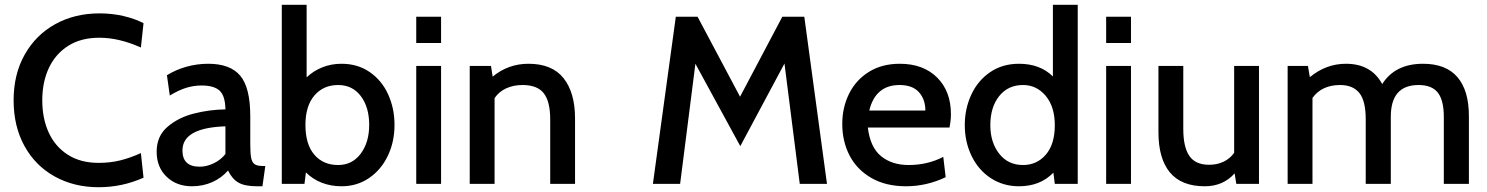

<svg xmlns="http://www.w3.org/2000/svg" viewBox="-20 -770 6226 804"><path d="M37 -350Q37 -459 83.5 -541.5Q130 -624 211.5 -669Q293 -714 397 -714Q449 -714 496.5 -703Q544 -692 581 -673L570 -571Q479 -612 396 -612Q319 -612 265.5 -578Q212 -544 184.5 -485Q157 -426 157 -350Q157 -274 184 -215Q211 -156 264 -122Q317 -88 393 -88Q442 -88 484 -98.5Q526 -109 570 -129L581 -26Q492 14 393 14Q290 14 209 -31Q128 -76 82.5 -158.5Q37 -241 37 -350Z M636 -135Q636 -200 681.5 -239Q727 -278 792 -294.5Q857 -311 924 -312Q923 -369 899.5 -390.5Q876 -412 824 -412Q792 -412 760.5 -402.5Q729 -393 691 -370L679 -455Q716 -478 760.5 -490.5Q805 -503 852 -503Q944 -503 986 -453Q1028 -403 1028 -283V-168Q1028 -129 1031.5 -110Q1035 -91 1045.5 -83Q1056 -75 1079 -75H1091L1079 10H1056Q1004 10 977.5 -6Q951 -22 935 -56Q908 -25 869 -7.5Q830 10 784 10Q719 10 677.5 -30Q636 -70 636 -135ZM924 -125V-241Q744 -235 744 -140Q744 -72 816 -72Q845 -72 874.5 -86Q904 -100 924 -125Z M1632 -247Q1632 -176 1604 -117.5Q1576 -59 1525.5 -24.5Q1475 10 1410 10Q1365 10 1327 -5Q1289 -20 1261 -48L1255 0H1160V-750H1264V-446Q1292 -473 1329.5 -488Q1367 -503 1410 -503Q1478 -503 1528.5 -468Q1579 -433 1605.5 -374.5Q1632 -316 1632 -247ZM1526 -247Q1526 -321 1491 -367.5Q1456 -414 1396 -414Q1334 -414 1296.5 -370Q1259 -326 1259 -247Q1259 -166 1296 -122.5Q1333 -79 1396 -79Q1455 -79 1490.5 -126.5Q1526 -174 1526 -247Z M1723 -700H1827V-590H1723ZM1723 -494H1827V0H1723Z M1947 -494H2036L2043 -449Q2108 -503 2193 -503Q2292 -503 2340 -442.5Q2388 -382 2388 -274V0H2284V-270Q2284 -345 2257 -379.5Q2230 -414 2168 -414Q2130 -414 2099.5 -400Q2069 -386 2051 -359V0H1947Z M2810 -700H2901L3079 -365L3256 -700H3348L3443 0H3329L3265 -504L3080 -158L2892 -503L2828 0H2714Z M3507 -251Q3507 -320 3535.5 -377.5Q3564 -435 3618.5 -469Q3673 -503 3748 -503Q3846 -503 3904 -445.5Q3962 -388 3962 -292Q3962 -266 3956 -236H3614Q3624 -153 3669.5 -116Q3715 -79 3785 -79Q3864 -79 3930 -113L3940 -28Q3860 10 3774 10Q3689 10 3628.5 -25Q3568 -60 3537.5 -119Q3507 -178 3507 -251ZM3855 -307Q3855 -354 3828 -384Q3801 -414 3747 -414Q3646 -414 3620 -307Z M4493 -750V0H4397L4391 -47Q4336 10 4247 10Q4181 10 4129 -24Q4077 -58 4048.5 -117Q4020 -176 4020 -246Q4020 -315 4047.5 -374Q4075 -433 4126.5 -468Q4178 -503 4247 -503Q4335 -503 4389 -450V-750ZM4397 -246Q4397 -323 4359 -368.5Q4321 -414 4264 -414Q4201 -414 4164 -367.5Q4127 -321 4127 -246Q4127 -174 4164 -126.5Q4201 -79 4264 -79Q4322 -79 4359.5 -122.5Q4397 -166 4397 -246Z M4612 -700H4716V-590H4612ZM4612 -494H4716V0H4612Z M4831 -216V-494H4935V-230Q4935 -154 4960.5 -117Q4986 -80 5043 -80Q5076 -80 5103 -92.5Q5130 -105 5148 -130V-494H5252V0H5157L5150 -44Q5102 10 5025 10Q4927 10 4879 -48Q4831 -106 4831 -216Z M6131 -284V0H6026V-280Q6026 -350 6001 -382Q5976 -414 5920 -414Q5804 -414 5804 -281V0H5699V-270Q5699 -348 5672 -381Q5645 -414 5592 -414Q5515 -414 5476 -360V0H5372V-494H5457L5465 -447Q5533 -503 5616 -503Q5722 -503 5768 -418Q5822 -503 5939 -503Q6035 -503 6083 -447Q6131 -391 6131 -284Z"/></svg>

Font: Cabin Medium
Style: Regular
Weight: 500
Designer: Pablo Impallari
Foundry: Pablo Impallari. http://www.impallari.com Igino Marini. http://www.ikern.com
Version: Version 2.001